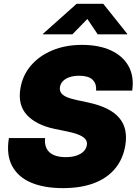

<svg xmlns="http://www.w3.org/2000/svg" viewBox="-20 -972 713 1002"><path d="M308.1 9.8Q210.4 9.8 142.3 -19Q74.2 -47.9 43.2 -106Q12.2 -164.1 26.4 -251.5H215.3Q211.9 -219.2 223.1 -197Q234.4 -174.8 259.8 -163.3Q285.2 -151.9 322.8 -151.9Q354.5 -151.9 378.2 -159.7Q401.9 -167.5 416 -181.6Q430.2 -195.8 433.1 -213.9Q436 -231 427.2 -243.7Q418.5 -256.3 395.8 -266.6Q373 -276.9 334 -285.2L263.2 -299.8Q167.5 -320.3 119.9 -372.6Q72.3 -424.8 86.4 -510.3Q97.7 -578.6 141.1 -629.6Q184.6 -680.7 253.2 -709.2Q321.8 -737.8 407.7 -737.8Q497.1 -737.8 559.8 -708.5Q622.6 -679.2 651.6 -625.5Q680.7 -571.8 669.9 -499H481.4Q484.4 -536.1 462.6 -556.4Q440.9 -576.7 393.6 -576.7Q363.8 -576.7 342.3 -569.1Q320.8 -561.5 308.3 -548.6Q295.9 -535.6 293 -518.6Q290 -501.5 298.1 -488.5Q306.2 -475.6 326.4 -466.3Q346.7 -457 381.3 -449.7L438.5 -437.5Q497.6 -424.8 538.1 -404.8Q578.6 -384.8 602.3 -356.7Q626 -328.6 633.5 -293.2Q641.1 -257.8 634.3 -214.8Q622.6 -142.6 580.8 -92.3Q539.1 -42 470.5 -16.1Q401.9 9.8 308.1 9.8ZM357.9 -793H203.6V-794.9L379.9 -952.1H519L644.5 -794.9L644 -793H489.7L436 -873Z"/></svg>

Font: Inter 20pt Black
Style: Italic
Weight: 900
Italic angle: -9.3988°
Version: Version 4.001;git-66647c0bb